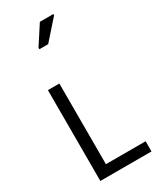

<svg xmlns="http://www.w3.org/2000/svg" viewBox="-278 -1226 1080 1307"><g transform="rotate(-30 262.0 -572.0)"><path d="M97 0V-714H187V-80H499V0ZM186 -984V-996L282 -1144H388V-1134L255 -984Z"/></g></svg>

Font: Noto Sans Tifinagh Air
Style: Regular
Weight: 400
Designer: JamraPatel
Foundry: JamraPatel LLC
Version: Version 2.006; ttfautohint (v1.8.4.7-5d5b)